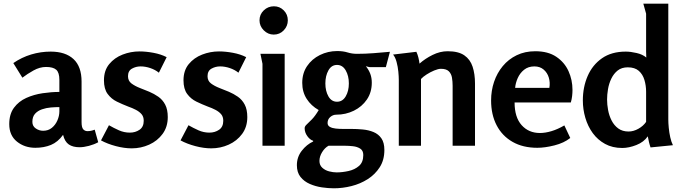

<svg xmlns="http://www.w3.org/2000/svg" viewBox="-20 -788 3701 1038"><path d="M254 -509Q334 -509 377.5 -468.5Q421 -428 421 -347V-128Q421 -99 430 -89Q439 -79 453 -79Q463 -79 472.5 -81Q482 -83 492 -87L511 -19Q489 -7 461 0.5Q433 8 410 8Q374 8 352 -7Q330 -22 321 -59Q293 -20 255.5 -4.5Q218 11 171 11Q113 11 71.5 -22.5Q30 -56 30 -117Q30 -171 55.5 -205.5Q81 -240 122 -258.5Q163 -277 210.5 -284Q258 -291 301 -291V-356Q301 -396 284 -411Q267 -426 229 -426Q195 -426 161 -407Q127 -388 101 -368L52 -447Q97 -478 148.5 -493.5Q200 -509 254 -509ZM301 -209Q280 -209 255 -207Q230 -205 207 -197Q184 -189 169.5 -173Q155 -157 155 -129Q155 -106 173.5 -93.5Q192 -81 213 -81Q241 -81 260.5 -97Q280 -113 290.5 -137.5Q301 -162 301 -186Z M734 -510Q769 -510 809.5 -502.5Q850 -495 881 -479L839 -395Q819 -411 792.5 -420Q766 -429 740 -429Q715 -429 693.5 -417Q672 -405 672 -376Q672 -351 690.5 -337Q709 -323 737 -312Q761 -303 787 -292Q813 -281 836 -265Q859 -249 873 -222.5Q887 -196 887 -155Q887 -102 859 -64Q831 -26 786.5 -6Q742 14 692 14Q652 14 606.5 2Q561 -10 526 -29L569 -111Q595 -96 623 -83.5Q651 -71 682 -71Q712 -71 734.5 -86.5Q757 -102 757 -135Q757 -157 745.5 -170.5Q734 -184 715 -194Q696 -204 673 -212Q642 -224 612 -238.5Q582 -253 562 -280Q542 -307 542 -354Q542 -407 570.5 -441.5Q599 -476 643 -493Q687 -510 734 -510Z M1164 -510Q1199 -510 1239.5 -502.5Q1280 -495 1311 -479L1269 -395Q1249 -411 1222.5 -420Q1196 -429 1170 -429Q1145 -429 1123.5 -417Q1102 -405 1102 -376Q1102 -351 1120.5 -337Q1139 -323 1167 -312Q1191 -303 1217 -292Q1243 -281 1266 -265Q1289 -249 1303 -222.5Q1317 -196 1317 -155Q1317 -102 1289 -64Q1261 -26 1216.5 -6Q1172 14 1122 14Q1082 14 1036.5 2Q991 -10 956 -29L999 -111Q1025 -96 1053 -83.5Q1081 -71 1112 -71Q1142 -71 1164.5 -86.5Q1187 -102 1187 -135Q1187 -157 1175.5 -170.5Q1164 -184 1145 -194Q1126 -204 1103 -212Q1072 -224 1042 -238.5Q1012 -253 992 -280Q972 -307 972 -354Q972 -407 1000.5 -441.5Q1029 -476 1073 -493Q1117 -510 1164 -510Z M1536 -678Q1536 -647 1514 -624Q1492 -601 1460 -601Q1429 -601 1406 -624Q1383 -647 1383 -678Q1383 -710 1406 -732Q1429 -754 1461 -754Q1492 -754 1514 -732Q1536 -710 1536 -678ZM1519 -497V0H1399V-443L1388 -497Z M1803 -512Q1835 -512 1859 -504.5Q1883 -497 1910 -497Q1954 -497 1999.5 -500.5Q2045 -504 2088 -508L2066 -425H1981Q1976 -425 1969.5 -427Q1963 -429 1958 -430Q1974 -410 1982 -388.5Q1990 -367 1990 -341Q1990 -289 1963.5 -250Q1937 -211 1893 -189.5Q1849 -168 1798 -168Q1780 -168 1765.5 -155.5Q1751 -143 1751 -123Q1751 -109 1763.5 -102Q1776 -95 1795 -93Q1814 -91 1833 -91H1879Q1910 -91 1941.5 -88Q1973 -85 1999.5 -74Q2026 -63 2042 -40Q2058 -17 2058 23Q2058 77 2033 116Q2008 155 1968 180.5Q1928 206 1880 218Q1832 230 1785 230Q1755 230 1720.5 225Q1686 220 1655 206.5Q1624 193 1604.5 168.5Q1585 144 1585 105Q1585 61 1611.5 27Q1638 -7 1673 -23V-27Q1656 -32 1641.5 -52Q1627 -72 1627 -95Q1627 -105 1638 -115Q1649 -125 1666.5 -143Q1684 -161 1703 -193Q1662 -216 1638 -253.5Q1614 -291 1614 -340Q1614 -392 1640 -430.5Q1666 -469 1709.5 -490.5Q1753 -512 1803 -512ZM1802 -437Q1772 -437 1755.5 -407.5Q1739 -378 1739 -337Q1739 -296 1755.5 -267Q1772 -238 1802 -238Q1832 -238 1849 -267Q1866 -296 1866 -337Q1866 -378 1849 -407.5Q1832 -437 1802 -437ZM1756 0Q1736 11 1721.5 34.5Q1707 58 1707 82Q1707 105 1722.5 119Q1738 133 1759.5 138.5Q1781 144 1800 144Q1831 144 1864.5 136.5Q1898 129 1921 109Q1944 89 1944 50Q1944 26 1927.5 15.5Q1911 5 1888 2.5Q1865 0 1847 0Z M2231 -508Q2238 -493 2242 -476.5Q2246 -460 2248 -444Q2278 -471 2318.5 -491Q2359 -511 2400 -511Q2458 -511 2490 -489Q2522 -467 2535 -427.5Q2548 -388 2548 -336V0H2427V-324Q2427 -347 2423.5 -368Q2420 -389 2406.5 -402.5Q2393 -416 2364 -416Q2349 -416 2327.5 -407Q2306 -398 2286.5 -385.5Q2267 -373 2256 -361V0H2136V-356Q2136 -374 2133.5 -400.5Q2131 -427 2124 -453Q2117 -479 2105 -493Z M2874 -511Q2943 -511 2987.5 -481Q3032 -451 3053.5 -403.5Q3075 -356 3075 -302Q3075 -286 3073 -268.5Q3071 -251 3066 -234H2762Q2762 -154 2800 -111.5Q2838 -69 2899 -69Q2928 -69 2961.5 -79Q2995 -89 3031 -110L3063 -42Q3029 -15 2977.5 -2Q2926 11 2885 11Q2807 11 2751 -21Q2695 -53 2665 -110.5Q2635 -168 2635 -245Q2635 -298 2651 -345.5Q2667 -393 2698 -430.5Q2729 -468 2773.5 -489.5Q2818 -511 2874 -511ZM2869 -429Q2836 -429 2813.5 -411Q2791 -393 2779 -366Q2767 -339 2765 -313H2950Q2955 -342 2947 -368.5Q2939 -395 2919 -412Q2899 -429 2869 -429Z M3363 -509Q3389 -509 3421.5 -501.5Q3454 -494 3474 -477Q3473 -497 3473 -509Q3473 -521 3473 -538V-714L3458 -768H3593V-142Q3593 -123 3595.5 -97Q3598 -71 3603.5 -46Q3609 -21 3618 -3L3497 9Q3492 -5 3488.5 -20Q3485 -35 3482 -51Q3461 -20 3420.5 -4Q3380 12 3344 12Q3291 12 3251 -10Q3211 -32 3184.5 -68.5Q3158 -105 3144.5 -151Q3131 -197 3131 -245Q3131 -317 3157 -377Q3183 -437 3234.5 -473Q3286 -509 3363 -509ZM3374 -424Q3341 -424 3319.5 -407Q3298 -390 3285 -363Q3272 -336 3267 -306Q3262 -276 3262 -250Q3262 -223 3267.5 -193Q3273 -163 3286.5 -136.5Q3300 -110 3322.5 -93.5Q3345 -77 3378 -77Q3405 -77 3431.5 -92Q3458 -107 3473 -129V-292Q3473 -325 3464 -355.5Q3455 -386 3433.5 -405Q3412 -424 3374 -424Z"/></svg>

Font: Rosario Light
Style: Bold
Weight: 700
Version: Version 1.101; ttfautohint (v1.8.1.43-b0c9)